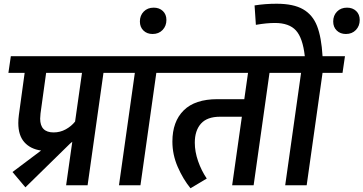

<svg xmlns="http://www.w3.org/2000/svg" viewBox="-20 -992 1946 1028"><path d="M641 -602H534L449 0H334L367 -233L355 -223L116 11L47 -71L200 -186Q143 -194 110.5 -230.5Q78 -267 78 -333Q78 -354 81 -376L112 -602H25L38 -691H654ZM195 -357Q195 -283 267 -283Q302 -283 332 -299.5Q362 -316 382 -341L419 -602H227L197 -385Q195 -365 195 -357Z M924 -602H817L732 0H617L702 -602H596L609 -691H937Z M729 -877Q729 -909 749.5 -930Q770 -951 803 -951Q833 -951 852 -933Q871 -915 871 -885Q871 -853 850.5 -831.5Q830 -810 797 -810Q767 -810 748 -828.5Q729 -847 729 -877Z M1530 -602H1423L1338 0H1223L1275 -367H1158Q1089 -367 1056 -330Q1023 -293 1023 -228Q1023 -180 1040.5 -129.5Q1058 -79 1087 -36L1000 16Q960 -33 931.5 -98.5Q903 -164 903 -234Q903 -341 963.5 -401Q1024 -461 1144 -461H1288L1308 -602H880L893 -691H1543Z M1814 -602H1707L1622 0H1507L1592 -602H1486L1499 -691H1612Q1601 -789 1564.5 -829Q1528 -869 1452 -869Q1407 -869 1350 -859L1343 -963Q1399 -972 1461 -972Q1551 -972 1602.5 -942.5Q1654 -913 1677.5 -853Q1701 -793 1707 -691H1827ZM1764 -877Q1764 -909 1784.5 -930Q1805 -951 1838 -951Q1868 -951 1887 -933Q1906 -915 1906 -885Q1906 -853 1885.5 -831.5Q1865 -810 1832 -810Q1802 -810 1783 -828.5Q1764 -847 1764 -877Z"/></svg>

Font: FiraGO Medium
Style: Italic
Weight: 500
Italic angle: -8°
Designer: bBox Type GmbH
Foundry: bBox Type GmbH
Version: Version 1.001